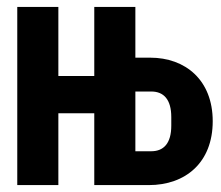

<svg xmlns="http://www.w3.org/2000/svg" viewBox="-20 -536 640 556"><path d="M30 0H149V-208H253V0H411C517 0 596 -65 596 -185C596 -304 517 -369 415 -369H372V-516H253V-316H149V-516H30ZM372 -98V-271H418C454 -271 476 -248 476 -197V-172C476 -121 454 -98 418 -98Z"/></svg>

Font: IBM Plex Mono
Style: Bold
Weight: 700
Monospace: yes
Designer: Mike Abbink, Paul van der Laan, Pieter van Rosmalen
Foundry: Bold Monday
Version: Version 2.004